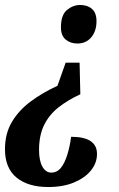

<svg xmlns="http://www.w3.org/2000/svg" viewBox="-20 -562 479 772"><path d="M291 -387Q263 -387 244 -403Q225 -419 225 -452Q225 -502 249.5 -522Q274 -542 302 -542Q332 -542 350 -526Q368 -510 368 -477Q368 -437 347 -412Q326 -387 291 -387ZM174 190Q93 190 46.5 152Q0 114 0 38Q0 -25 28 -72Q56 -119 104 -154.5Q152 -190 211 -217L244 -310H300L303 -183Q253 -160 215.5 -130.5Q178 -101 157.5 -59.5Q137 -18 137 41Q137 84 150.5 108Q164 132 186 132Q210 132 225.5 112Q241 92 251 59Q261 26 266 -12Q370 -12 370 57Q370 93 346 123Q322 153 278 171.5Q234 190 174 190Z"/></svg>

Font: Noto Serif ExtraCondensed
Style: Bold Italic
Weight: 700
Width: 2
Italic angle: -12°
Designer: Monotype Design Team
Foundry: Monotype Imaging Inc.
Version: Version 2.013; ttfautohint (v1.8.4.7-5d5b)